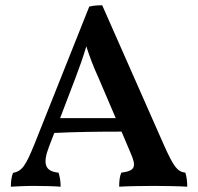

<svg xmlns="http://www.w3.org/2000/svg" viewBox="-20 -702 748 725"><path d="M680 -50C650 -54 637 -70 600 -152L366 -682C346 -682 334 -681 317 -677L109 -155C77 -77 64 -56 29 -49C23 -33 21 -15 21 3C40 2 74 0 107 0C140 0 186 1 209 3C209 -17 206 -35 201 -50C150 -55 140 -83 165 -148L185 -200C264 -204 357 -205 439 -205L472 -127C497 -71 490 -57 438 -50C432 -36 430 -19 430 3C455 1 529 0 561 0C593 0 661 1 687 3C687 -17 685 -33 680 -50ZM207 -256 265 -408C280 -447 293 -484 306 -527C319 -486 332 -452 352 -408L417 -256Z"/></svg>

Font: Vollkorn Semibold
Style: Regular
Weight: 600
Designer: Friedrich Althausen
Foundry: Friedrich Althausen
Version: Version 4.015;PS 004.015;hotconv 1.0.88;makeotf.lib2.5.64775